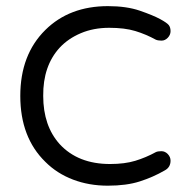

<svg xmlns="http://www.w3.org/2000/svg" viewBox="-20 -586 598 614"><path d="M478.5 -99.6Q484.4 -102.5 496.1 -102.5Q507.8 -102.5 516.6 -93.3Q525.4 -84 525.4 -72.3Q525.4 -50.8 506.8 -41Q469.7 -19.5 427.2 -5.9Q384.8 7.8 324.7 7.8Q264.6 7.8 213.4 -11.7Q162.1 -31.2 125 -68.4Q44.9 -146.5 44.9 -279.3Q44.9 -411.1 125 -490.2Q202.1 -566.4 325.2 -566.4Q384.8 -566.4 427.2 -551.8Q469.7 -537.1 492.2 -524.9Q514.6 -512.7 520 -505.4Q525.4 -498 525.4 -486.3Q525.4 -474.6 516.6 -465.3Q507.8 -456.1 496.6 -456.1Q485.4 -456.1 478.5 -459Q446.3 -476.6 412.6 -486.8Q378.9 -497.1 329.1 -497.1Q279.3 -497.1 238.8 -480Q198.2 -462.9 170.9 -433.6Q117.2 -375 118.2 -279.3Q118.2 -183.6 170.9 -125Q229.5 -61.5 332 -61.5Q378.9 -61.5 412.6 -71.8Q446.3 -82 478.5 -99.6Z"/></svg>

Font: NTR
Style: Regular
Weight: 400
Designer: Purushoth Kumar Guthula
Foundry: Silicon Andhra, USA.
Version: Version 1.0.5; ttfautohint (v1.2.25-373a) -l 7 -r 28 -G 50 -